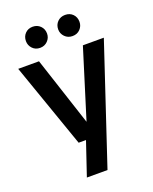

<svg xmlns="http://www.w3.org/2000/svg" viewBox="-167 -811 878 1102"><g transform="rotate(-20 272.5 -260.0)"><path d="M168 200 247 -34 264 -64 406 -521H534L294 200ZM192 -4 11 -521H138L279 -91H314L306 -4ZM171 -591Q143 -591 125 -610Q107 -629 107 -655Q107 -683 125 -701.5Q143 -720 171 -720Q199 -720 217.5 -701.5Q236 -683 236 -655Q236 -629 217.5 -610Q199 -591 171 -591ZM369 -591Q341 -591 322.5 -610Q304 -629 304 -655Q304 -683 322.5 -701.5Q341 -720 369 -720Q398 -720 416 -701.5Q434 -683 434 -655Q434 -629 416 -610Q398 -591 369 -591Z"/></g></svg>

Font: TikTok Sans 24pt SemiBold
Style: Regular
Weight: 600
Version: Version 4.000